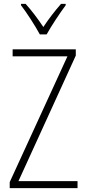

<svg xmlns="http://www.w3.org/2000/svg" viewBox="-20 -968 445 988"><path d="M185 -791H220C245 -836 287 -899 318 -941V-948H294C259 -908 231 -871 203 -829C176 -870 141 -916 112 -948H88V-941C116 -905 160 -837 185 -791ZM379 0V-36H75L370 -682V-714H45V-678H327L30 -31V0Z"/></svg>

Font: Noto Sans Gurmukhi Condensed ExtraLight
Style: Regular
Weight: 200
Width: 3
Designer: Jelle Bosma - Monotype Design Team
Foundry: Monotype Imaging Inc.
Version: Version 2.004